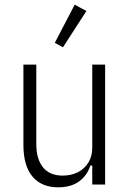

<svg xmlns="http://www.w3.org/2000/svg" viewBox="-20 -788 548 820"><path d="M374 0V-81H366Q352 -38 317.5 -13Q283 12 228 12Q158 12 119 -33.5Q80 -79 80 -170V-512H135V-173Q135 -109 163.5 -73.5Q192 -38 248 -38Q283 -38 311.5 -52Q340 -66 357 -93Q374 -120 374 -157V-512H429V0ZM349 -741 249 -586 214 -605 299 -768Z"/></svg>

Font: IBM Plex Sans Condensed Light
Style: Regular
Weight: 300
Width: 3
Designer: Mike Abbink, Paul van der Laan, Pieter van Rosmalen
Foundry: Bold Monday
Version: Version 3.201